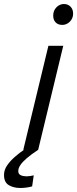

<svg xmlns="http://www.w3.org/2000/svg" viewBox="-92 -746 384 956"><path d="M9 190Q-24 190 -48 176Q-72 162 -72 125Q-72 100 -56.5 77.5Q-41 55 -18 35Q5 15 27 0H24L149 -518H223L98 0Q63 23 41 42Q19 61 9 76.5Q-1 92 -1 106Q-1 121 11.5 126.5Q24 132 40 132Q49 132 58.5 130.5Q68 129 76 127L68 182Q54 186 39 188Q24 190 9 190ZM218 -622Q197 -622 185 -634.5Q173 -647 173 -668Q173 -686 181 -699Q189 -712 201 -719Q213 -726 226 -726Q246 -726 259 -713Q272 -700 272 -678Q272 -661 263.5 -648Q255 -635 243 -628.5Q231 -622 218 -622Z"/></svg>

Font: Ubuntu Sans
Style: Italic
Weight: 400
Italic angle: -13.5°
Designer: Dalton Maag Ltd
Foundry: Dalton Maag Ltd
Version: Version 1.006